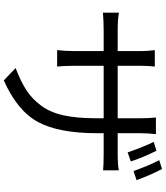

<svg xmlns="http://www.w3.org/2000/svg" viewBox="51 -884 897 1040"><g transform="rotate(90 500.0 -364.5)"><path d="M797 -763Q835 -687 855 -624L806 -607Q775 -696 749 -748ZM896 -793Q932 -724 956 -655L907 -639Q874 -730 848 -778ZM702 -442Q702 -235 642 -122.5Q582 -10 416 64L349 0Q422 -28 469 -58.5Q516 -89 552.5 -138Q589 -187 605 -259Q621 -331 621 -435V-477H337V-315Q337 -261 341 -225H252Q257 -270 257 -315V-477H149Q93 -477 49 -473V-560Q81 -553 149 -553H257V-681Q257 -716 252 -754H341Q337 -718 337 -682V-553H621V-678Q621 -724 617 -760H707Q702 -710 702 -678V-553H811Q875 -553 903 -559V-474Q870 -477 812 -477H702Z"/></g></svg>

Font: Noto Sans SC
Style: Regular
Weight: 400
Designer: Ryoko NISHIZUKA  (kana, bopomofo & ideographs); Paul D. Hunt (Latin, Greek & Cyrillic); Sandoll Communications , Soo-you
Foundry: Adobe
Version: Version 2.002;hotconv 1.0.116;makeotfexe 2.5.65601